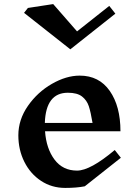

<svg xmlns="http://www.w3.org/2000/svg" viewBox="-20 -912 683 942"><path d="M396 2Q356 10 300 10Q234 10 181.5 -24.5Q129 -59 99.5 -118Q70 -177 70 -248Q70 -325 117 -392.5Q164 -460 234.5 -500.5Q305 -541 371 -541Q466 -541 518.5 -466Q571 -391 571 -268H201Q207 -183 247.5 -129Q288 -75 358 -75Q423 -75 543 -176L573 -138ZM200 -309H434Q425 -363 415.5 -391.5Q406 -420 382.5 -438.5Q359 -457 313 -457Q205 -457 200 -309ZM325 -670 98 -849 117 -873 241 -892 358 -758 516 -883 546 -845Z"/></svg>

Font: Inknut Antiqua
Style: Regular
Weight: 400
Designer: Claus Eggers Sørensen
Foundry: Claus Eggers Sørensen
Version: Version 1.003; ttfautohint (v1.8.2) -l 8 -r 50 -G 200 -x 14 